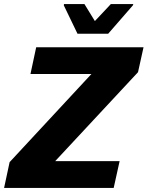

<svg xmlns="http://www.w3.org/2000/svg" viewBox="-32 -919 722 939"><path d="M-12 0 15 -126 415 -557H117L145 -688H670L643 -566L238 -131H553L524 0ZM347 -754 280 -893 281 -899H381L432 -816L510 -899H620L618 -893L497 -754Z"/></svg>

Font: Saira Thin
Style: Bold Italic
Weight: 700
Italic angle: -12°
Version: Version 1.101